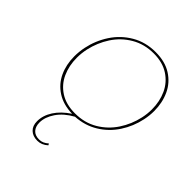

<svg xmlns="http://www.w3.org/2000/svg" viewBox="-258 -811 1248 1248"><g transform="rotate(45 366.5 -187.0)"><path d="M703 -385Q703 -343 694 -301Q677 -220 632.5 -152Q588 -84 519.5 -42Q451 0 365 5Q298 42 263 93.5Q228 145 228 195Q228 232 247.5 253.5Q267 275 304 275Q322 275 337 268.5Q352 262 368 248L374 259Q341 289 302 289Q260 289 235.5 265.5Q211 242 211 200Q211 147 243.5 96.5Q276 46 338 5Q256 3 198.5 -34Q141 -71 112.5 -132.5Q84 -194 84 -269Q84 -313 93 -356Q110 -438 156 -508Q202 -578 274.5 -620.5Q347 -663 439 -663Q526 -663 585.5 -625Q645 -587 674 -524Q703 -461 703 -385ZM685 -382Q685 -455 657.5 -515Q630 -575 574 -611.5Q518 -648 436 -648Q350 -648 282 -608Q214 -568 171 -502Q128 -436 111 -358Q102 -316 102 -275Q102 -202 129 -142Q156 -82 211.5 -46Q267 -10 349 -10Q436 -10 504 -50Q572 -90 615.5 -156Q659 -222 676 -300Q685 -341 685 -382Z"/></g></svg>

Font: Ysabeau Thin
Style: Italic
Weight: 200
Italic angle: -12°
Designer: Christian Thalmann (Catharsis Fonts)
Version: Version 0.003